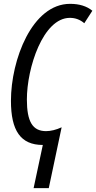

<svg xmlns="http://www.w3.org/2000/svg" viewBox="-20 -745 501 1000"><path d="M203 10 155 235H234L301 -82C273 -69 244 -62 220 -62C150 -62 120 -111 120 -227C120 -391 204 -652 344 -652C372 -652 397 -643 419 -624L461 -689C432 -713 393 -725 345 -725C147 -725 37 -433 37 -220C37 -65 87 10 203 10Z"/></svg>

Font: Noto Sans ExtraCondensed
Style: Italic
Weight: 400
Width: 2
Italic angle: -12°
Designer: Monotype Design Team
Foundry: Monotype Imaging Inc.
Version: Version 2.013